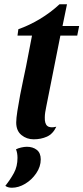

<svg xmlns="http://www.w3.org/2000/svg" viewBox="-20 -632 391 900"><path d="M138 21Q105 21 80.5 1Q56 -19 56 -58Q56 -77 61.5 -112Q67 -147 74.5 -187Q82 -227 90 -263Q98 -299 102 -320L130 -465H62L66 -495Q117 -513 167 -543Q217 -573 259 -612H294L273 -510H351L342 -465H263L197 -133Q194 -119 192 -106Q190 -93 190 -82Q189 -52 202 -41.5Q215 -31 244 -38Q228 -4 200 8.5Q172 21 138 21ZM36 248Q16 248 5 239Q29 209 45.5 178.5Q62 148 62 108Q62 85 55 68Q64 63 79 59.5Q94 56 106 56Q134 56 152.5 70.5Q171 85 171 115Q171 149 150 180Q129 211 98 229.5Q67 248 36 248Z"/></svg>

Font: Sansita Swashed Medium
Style: Regular
Weight: 500
Designer: Pablo Cosgaya
Foundry: Omnibus-Type
Version: Version 1.003; ttfautohint (v1.8.3)